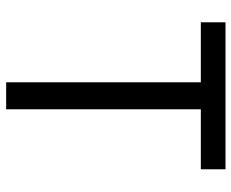

<svg xmlns="http://www.w3.org/2000/svg" viewBox="-86 -684 770 639"><g transform="rotate(90 299.5 -365.0)"><path d="M254.4 0V-647.9H54.7V-730H543.9V-647.9H344.2V0Z"/></g></svg>

Font: UDEV Gothic 35
Style: Regular
Weight: 400
Version: v2.1.0; ttfautohint (v1.8.4.7-5d5b-dirty) -l 6 -r 45 -G 200 